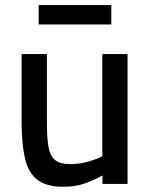

<svg xmlns="http://www.w3.org/2000/svg" viewBox="-20 -708 579 739"><path d="M223.2 10.9Q158.1 10.9 123.3 -16.4Q88.6 -43.6 76 -99.1Q63.3 -154.5 63.3 -238.7V-500H160.5V-238.2Q160.5 -179.5 166.3 -144Q172.2 -108.6 191.5 -92.4Q210.7 -76.3 250.8 -76.3Q288 -76.3 321.3 -86.4Q354.7 -96.5 373.8 -106.3V-500H470.9V0H374.4V-32.5Q339.6 -13.7 304.6 -1.4Q269.7 10.9 223.2 10.9ZM128.9 -613.8V-688.4H408.5V-613.8Z"/></svg>

Font: TitilliumWeb ExtraLight
Style: Regular
Weight: 400
Designer: Mohamed Gaber, Accademia di Belle Arti di Urbino and others
Foundry: Kief Type Foundry, Accademia di Belle Arti di Urbino and others
Version: Version 3.000; ttfautohint (v1.8.2)